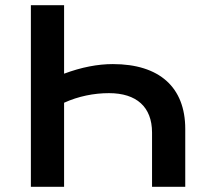

<svg xmlns="http://www.w3.org/2000/svg" viewBox="-20 -720 782 740"><path d="M566 -209V0H694V-223C694 -384 594 -473 415 -473C357 -473 294 -461 227 -436V-700H99V0H227V-324C282 -349 342 -361 400 -361C506 -361 566 -308 566 -209Z"/></svg>

Font: Chess Sans SemiBold
Style: Regular
Weight: 600
Designer: Wolf Bōese
Foundry: Wolf Bōese
Version: Version 7.223;Glyphs 3.3 (3306)